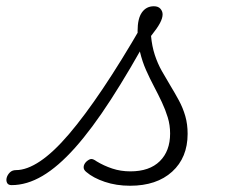

<svg xmlns="http://www.w3.org/2000/svg" viewBox="-196 -575 766 614"><path d="M-159 17Q-170 17 -173.5 9.5Q-177 2 -174.5 -7Q-172 -16 -164.5 -23.5Q-157 -31 -145 -31Q-110 -31 -67.5 -59.5Q-25 -88 24.5 -146Q74 -204 132.5 -291Q191 -378 258 -494L289 -478Q219 -350 158.5 -256.5Q98 -163 44 -102.5Q-10 -42 -60 -12.5Q-110 17 -159 17ZM220 19Q176 19 139 6.5Q102 -6 80 -25Q71 -32 71.5 -41Q72 -50 80 -58Q89 -66 95.5 -66.5Q102 -67 113 -59Q136 -45 163 -36Q190 -27 221 -27Q282 -27 315 -59.5Q348 -92 348 -148Q348 -175 340.5 -199.5Q333 -224 321.5 -248.5Q310 -273 296.5 -298.5Q283 -324 271 -351Q259 -378 251.5 -409.5Q244 -441 244 -476Q244 -516 258 -535.5Q272 -555 296 -555Q310 -555 317 -547Q324 -539 324 -529Q324 -517 315.5 -501Q307 -485 287 -460Q290 -427 299 -399.5Q308 -372 321.5 -348Q335 -324 349 -301Q363 -278 376 -254Q389 -230 396.5 -204Q404 -178 404 -147Q404 -71 354.5 -26Q305 19 220 19Z"/></svg>

Font: Playwrite CU ExtraLight
Style: Regular
Weight: 250
Designer: Veronika Burian, José Scaglione
Foundry: TypeTogether
Version: Version 1.002